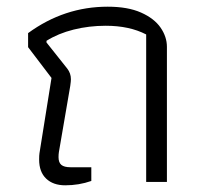

<svg xmlns="http://www.w3.org/2000/svg" viewBox="-20 -544 599 574"><path d="M97 -67Q97 -80 98 -86L134 -311L64 -403V-445Q172 -524 302 -524Q362 -524 401.5 -506.5Q441 -489 460 -461.5Q479 -434 479 -404V0H417V-441Q367 -467 296 -467Q246 -467 200 -455.5Q154 -444 119 -422V-417L181 -339Q192 -325 192 -307Q192 -301 190 -287L156 -89Q155 -83 155 -74Q155 -58 163.5 -51Q172 -44 191 -44H253V-3Q216 10 175 10Q139 10 118 -10Q97 -30 97 -67Z"/></svg>

Font: Athiti
Style: Regular
Weight: 400
Designer: CadsonDemak Team
Foundry: CadsonDemak
Version: Version 1.033